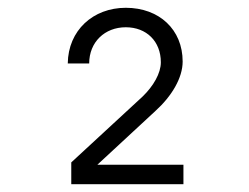

<svg xmlns="http://www.w3.org/2000/svg" viewBox="-20 -855 640 493"><path d="M163 -382H451V-432H230L379 -570C421 -608 449 -655 449 -697C449 -779 389 -835 303 -835C219 -835 155 -777 154 -692H209C209 -747 249 -785 303 -785C356 -785 393 -749 393 -695C393 -667 374 -634 346 -607L163 -438Z"/></svg>

Font: JetBrains Mono ExtraLight
Style: Regular
Weight: 240
Monospace: yes
Designer: Philipp Nurullin, Konstantin Bulenkov
Foundry: JetBrains
Version: Version 2.305